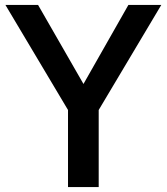

<svg xmlns="http://www.w3.org/2000/svg" viewBox="-20 -762 679 782"><path d="M382 -314 637 -742H503L320 -420L135 -742H2L257 -314V0H382Z"/></svg>

Font: Morrison SemiBold
Style: Regular
Weight: 600
Designer: Pablo Impallari, Rodrigo Fuenzalida (Modified by Dan O. Williams)
Version: Version 0.030; ttfautohint (v1.8.1)